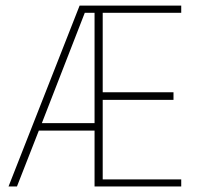

<svg xmlns="http://www.w3.org/2000/svg" viewBox="-20 -670 712 690"><path d="M319.8 -624V-227.5H130.4L284.7 -624ZM266.1 -649.9 10.7 0H41L119.6 -200.7H319.8V0H631.3V-25.4H349.1V-311H603.5V-338.4H349.1V-624H631.3V-649.9Z"/></svg>

Font: Estedad-FD-VF Thin
Style: Regular
Weight: 100
Designer: Amin Abedi
Version: Version 5.0